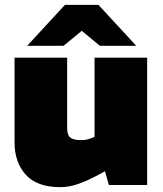

<svg xmlns="http://www.w3.org/2000/svg" viewBox="-20 -763 672 792"><path d="M229 9Q132 9 86 -42.5Q40 -94 40 -176V-525H257V-234Q257 -206 270 -195.5Q283 -185 314 -185Q325 -185 334 -186.5Q343 -188 351 -191L370 -198V-525H587V0H429L401 -100L440 -71L371 -34Q334 -15 299 -3Q264 9 229 9ZM392 -574 287 -661 248 -743H386L542 -574ZM92 -574 248 -743H386L348 -661L242 -574Z"/></svg>

Font: REM Black
Style: Regular
Weight: 900
Designer: Octavio Pardo
Foundry: Ashler Design
Version: Version 1.005;gftools[0.9.28]